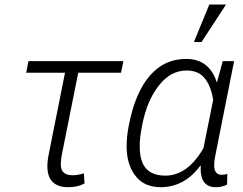

<svg xmlns="http://www.w3.org/2000/svg" viewBox="-20 -790 1038 821"><path d="M270.5 10.5Q217.5 10.5 195.5 -24Q183 -43.5 182.5 -78Q182.5 -103 189.5 -136L258 -479H92L101.5 -528.5H507.5L497.5 -479H314.5L245.5 -134Q240 -107 240 -89Q240 -69 246.5 -59Q259 -40.5 291.5 -40.5Q312.5 -40.5 338.5 -49L341.5 -5.5Q324 3.5 307.2 7Q290.5 10.5 270.5 10.5Z M903.5 10.5Q838 10.5 838 -68.5L838.5 -81.5L837 -82Q768.5 10.5 666.5 10.5Q582.5 10.5 544.5 -60.5Q521 -104.5 521.5 -166.5Q521.5 -204.5 530 -249.5Q557.5 -395 622 -468Q684 -538.5 776.5 -538Q826 -538 858.8 -512.5Q891.5 -487 906.5 -439H908L932.5 -528.5H981L902.5 -134Q895.5 -101.5 896 -81.5Q896 -42.5 929 -42.5Q940 -42.5 952 -46.5L951 -1Q930 10.5 903.5 10.5ZM687 -39Q782 -39 850 -156.5L891.5 -363Q883 -419.5 856.5 -454Q830 -488.5 777.5 -488.5Q709.5 -488.5 659.2 -424.2Q609 -360 589 -260L587 -249.5Q577 -200.5 577.5 -163Q577.5 -121 589.5 -93Q613.5 -39 687 -39ZM841.5 -610H809L875 -770.5H946.5Z"/></svg>

Font: Roberto Sans Light
Style: Italic
Weight: 300
Italic angle: -11°
Designer: Google
Version: Version 1.00;June 11, 2020;FontCreator 12.0.0.2522 64-bit; t